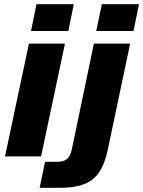

<svg xmlns="http://www.w3.org/2000/svg" viewBox="-20 -746 683 916"><path d="M128 -598H306L332 -726H154ZM439 -598H617L643 -726H466ZM4 0H176L290 -538H118ZM169 150H261C401 150 464 109 494 -31L601 -538H428L323 -35C313 12 294 26 249 26H195Z"/></svg>

Font: Geist ExtraBold
Style: Italic
Weight: 800
Italic angle: -12°
Designer: Basement.studio, Andrés Briganti, Mateo Zaragoza
Foundry: Basement.studio, Vercel, Andrés Briganti, Guido Ferreyra, Mateo Zaragoza
Version: Version 1.500